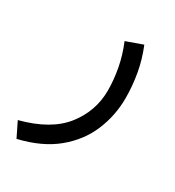

<svg xmlns="http://www.w3.org/2000/svg" viewBox="-130 -321 607 665"><g transform="rotate(30 173.5 11.0)"><path d="M254.9 -240.7Q274.4 -193.4 283 -144.5Q291.5 -95.7 291.5 -47.9Q291.5 21.5 265.1 84.7Q238.8 147.9 182.1 194.8Q125.5 241.7 34.7 263.2L5.9 204.6Q121.6 174.3 173.3 108.4Q225.1 42.5 225.1 -40Q225.1 -81.5 216.8 -126.5Q208.5 -171.4 189.5 -217.3Z"/></g></svg>

Font: Vazir Light
Style: Light
Weight: 300
Designer: Saber Rastikerdar
Foundry: Saber Rastikerdar
Version: Version 30.0.0